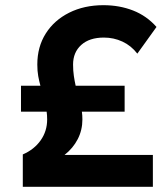

<svg xmlns="http://www.w3.org/2000/svg" viewBox="-20 -721 640 741"><path d="M68 0V-125Q112 -144 137 -179.5Q162 -215 162 -260Q162 -268 161.5 -275.5Q161 -283 160 -290H61V-390H136Q131 -408 127.5 -427.5Q124 -447 124 -472Q124 -540 156.5 -591.5Q189 -643 247 -672Q305 -701 379 -701Q441 -701 493.5 -680.5Q546 -660 584 -617L510 -514Q486 -545 452.5 -560.5Q419 -576 381 -576Q325 -576 293.5 -547.5Q262 -519 262 -472Q262 -448 265 -428Q268 -408 272 -390H461V-290H296Q297 -283 297.5 -275.5Q298 -268 298 -260Q298 -219 280 -184Q262 -149 229 -123H570V0Z"/></svg>

Font: Radio Canada SemiBold
Style: Regular
Weight: 600
Designer: Charles Daoud, Etienne Aubert Bonn, Alexandre Saumier Demers, Jacques Le Bailly
Foundry: Radio-Canada
Version: Version 2.104; ttfautohint (v1.8.4.7-5d5b);gftools[0.9.28.de